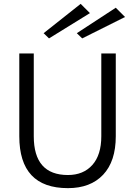

<svg xmlns="http://www.w3.org/2000/svg" viewBox="-20 -959 700 995"><path d="M234 -760 206 -787 398 -939 446 -891ZM406 -760 378 -787 580 -919 628 -871ZM332 16Q80 16 80 -253V-682H155V-253Q155 -52 332 -52Q412 -52 458.5 -104Q505 -156 505 -253V-682H580V-253Q580 -123 514.5 -53.5Q449 16 332 16Z"/></svg>

Font: Didact Gothic
Style: Regular
Weight: 400
Designer: Daniel Johnson
Foundry: Daniel Johnson
Version: Version 2.101;PS 002.101;hotconv 1.0.88;makeotf.lib2.5.64775